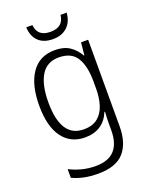

<svg xmlns="http://www.w3.org/2000/svg" viewBox="-175 -817 891 1146"><g transform="rotate(-20 270.5 -244.0)"><path d="M252 -542Q309 -542 345.5 -517.5Q382 -493 405 -452H408L416 -532H461V18Q461 124 410 182Q359 240 246 240Q196 240 156 231.5Q116 223 82 207V152Q117 170 158.5 181Q200 192 247 192Q328 192 367 149Q406 106 406 24V-8Q406 -28 406.5 -49.5Q407 -71 409 -94H405Q385 -44 345 -17Q305 10 246 10Q155 10 103.5 -59.5Q52 -129 52 -262Q52 -393 103 -467.5Q154 -542 252 -542ZM259 -493Q183 -493 146.5 -432Q110 -371 110 -262Q110 -38 255 -38Q311 -38 344 -65Q377 -92 391.5 -138Q406 -184 406 -241V-287Q406 -385 372.5 -439Q339 -493 259 -493ZM396 -728Q392 -672 358 -639.5Q324 -607 266 -607Q208 -607 175 -638.5Q142 -670 139 -728H178Q185 -653 267 -653Q349 -653 357 -728Z"/></g></svg>

Font: Noto Sans Kannada SemiCondensed Light
Style: Regular
Weight: 300
Width: 4
Designer: Jelle Bosma - Monotype Design Team
Foundry: Monotype Imaging Inc.
Version: Version 2.005; ttfautohint (v1.8.4.7-5d5b)